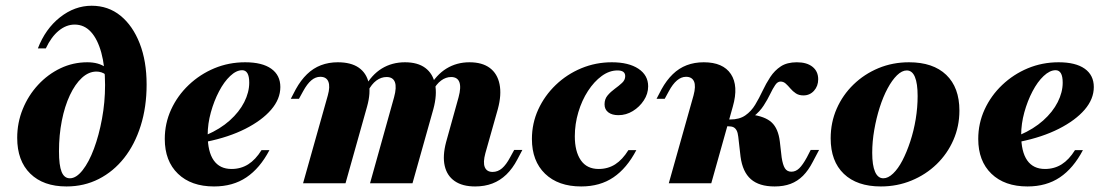

<svg xmlns="http://www.w3.org/2000/svg" viewBox="-20 -651 3941 682"><path d="M216.1 11.3Q133.9 11.3 87.5 -34.3Q41.1 -79.8 41.1 -161.3Q41.1 -215.3 60.9 -263.7Q80.6 -312.1 115.3 -349.6Q150 -387.1 194.8 -408.5Q239.5 -429.8 290.3 -429.8Q329.8 -429.8 354.8 -412.1L355.6 -385.5Q349.2 -391.1 340.3 -394Q331.5 -396.8 322.6 -396.8Q295.2 -396.8 271 -374.6Q246.8 -352.4 228.2 -312.9Q209.7 -273.4 199.6 -222.2Q189.5 -171 189.5 -113.7Q189.5 -63.7 198.8 -40.7Q208.1 -17.7 228.2 -17.7Q250.8 -17.7 273.4 -46.4Q296 -75 313.7 -122.6Q331.5 -170.2 342.3 -229Q353.2 -287.9 353.2 -349.2Q353.2 -415.3 339.9 -463.7Q326.6 -512.1 302.8 -537.9Q279 -563.7 245.2 -563.7Q215.3 -563.7 188.7 -541.9Q162.1 -520.2 142.7 -479H114.5Q141.1 -548.4 193.1 -589.5Q245.2 -630.6 305.6 -630.6Q364.5 -630.6 408.1 -595.2Q451.6 -559.7 476.2 -496.8Q500.8 -433.9 500.8 -350.8Q500.8 -271 479.8 -204.4Q458.9 -137.9 421 -89.9Q383.1 -41.9 331 -15.3Q279 11.3 216.1 11.3Z M740.3 11.3Q658.9 11.3 612.1 -33.9Q565.3 -79 565.3 -157.3Q565.3 -212.9 587.9 -262.1Q610.5 -311.3 650.4 -349.2Q690.3 -387.1 741.5 -408.5Q792.7 -429.8 850.8 -429.8Q911.3 -429.8 943.5 -406.9Q975.8 -383.9 975.8 -341.9Q975.8 -299.2 943.1 -261.3Q910.5 -223.4 851.6 -193.5Q792.7 -163.7 713.7 -147.6V-171.8Q762.1 -192.7 796 -223Q829.8 -253.2 847.6 -288.3Q865.3 -323.4 865.3 -357.3Q865.3 -379.8 858.9 -390.7Q852.4 -401.6 840.3 -401.6Q819.4 -401.6 797.6 -381Q775.8 -360.5 758.1 -326.6Q740.3 -292.7 729 -252Q717.7 -211.3 717.7 -171.8Q717.7 -112.1 739.1 -81.5Q760.5 -50.8 802.4 -50.8Q835.5 -50.8 861.7 -67.3Q887.9 -83.9 908.9 -117.7H937.1Q903.2 -53.2 855.2 -21Q807.3 11.3 740.3 11.3Z M1667.7 11.3Q1622.6 11.3 1595.2 -7.7Q1567.7 -26.6 1559.7 -61.7Q1551.6 -96.8 1564.5 -146L1608.9 -305.6Q1618.5 -341.1 1611.7 -359.3Q1604.8 -377.4 1582.3 -377.4Q1563.7 -377.4 1546.8 -364.9Q1529.8 -352.4 1516.9 -327.4L1504 -340.3Q1529.8 -385.5 1566.1 -407.7Q1602.4 -429.8 1647.6 -429.8Q1692.7 -429.8 1719.8 -409.7Q1746.8 -389.5 1754.4 -352Q1762.1 -314.5 1748.4 -263.7L1704 -106.5Q1695.2 -74.2 1702 -57.3Q1708.9 -40.3 1729.8 -40.3Q1748.4 -40.3 1763.3 -53.2Q1778.2 -66.1 1791.9 -91.9L1806.5 -118.5H1835.5L1817.7 -84.7Q1800.8 -52.4 1778.6 -31Q1756.5 -9.7 1729 0.8Q1701.6 11.3 1667.7 11.3ZM1056.5 0 1144.4 -312.1Q1153.2 -343.5 1146.4 -360.9Q1139.5 -378.2 1117.7 -378.2Q1100.8 -378.2 1085.9 -365.7Q1071 -353.2 1056.5 -326.6L1041.9 -300H1012.9L1030.6 -333.9Q1048.4 -366.1 1070.6 -387.5Q1092.7 -408.9 1120.2 -419.4Q1147.6 -429.8 1179.8 -429.8Q1226.6 -429.8 1254 -410.9Q1281.5 -391.9 1289.5 -356.9Q1297.6 -321.8 1283.9 -272.6L1207.3 0ZM1294.4 0 1379.8 -305.6Q1389.5 -341.1 1382.7 -359.3Q1375.8 -377.4 1353.2 -377.4Q1333.9 -377.4 1316.9 -364.9Q1300 -352.4 1287.1 -327.4L1275 -340.3Q1300 -385.5 1336.3 -407.7Q1372.6 -429.8 1418.5 -429.8Q1463.7 -429.8 1490.7 -409.7Q1517.7 -389.5 1525.4 -352Q1533.1 -314.5 1519.4 -263.7L1445.2 0Z M2044.4 11.3Q1962.9 11.3 1916.1 -33.9Q1869.4 -79 1869.4 -157.3Q1869.4 -212.9 1891.9 -262.1Q1914.5 -311.3 1954 -349.2Q1993.5 -387.1 2044.8 -408.5Q2096 -429.8 2153.2 -429.8Q2212.9 -429.8 2247.6 -406.9Q2282.3 -383.9 2282.3 -344.4Q2282.3 -317.7 2266.9 -294.4Q2251.6 -271 2227.8 -256.5Q2204 -241.9 2176.6 -241.9Q2154 -241.9 2140.7 -252Q2127.4 -262.1 2127.4 -280.6Q2127.4 -299.2 2138.3 -312.1Q2149.2 -325 2163.7 -335.5Q2178.2 -346 2189.5 -356.5Q2200.8 -366.9 2200.8 -380.6Q2200.8 -400.8 2173.4 -400.8Q2144.4 -400.8 2117.3 -381Q2090.3 -361.3 2068.5 -327.8Q2046.8 -294.4 2034.3 -252.4Q2021.8 -210.5 2021.8 -166.9Q2021.8 -112.9 2043.1 -81.9Q2064.5 -50.8 2106.5 -50.8Q2139.5 -50.8 2165.3 -67.3Q2191.1 -83.9 2212.1 -117.7H2240.3Q2206.5 -53.2 2158.9 -21Q2111.3 11.3 2044.4 11.3Z M2731.5 11.3Q2676.6 11.3 2647.2 -14.5Q2617.7 -40.3 2610.5 -94.4L2602.4 -165.3Q2600.8 -179.8 2596.4 -187.9Q2591.9 -196 2585.1 -199.2Q2578.2 -202.4 2566.9 -202.4H2545.2L2550 -226.6H2574.2Q2606.5 -226.6 2627.4 -241.1Q2648.4 -255.6 2662.5 -279Q2676.6 -302.4 2688.7 -328.2Q2700.8 -354 2716.1 -377.4Q2731.5 -400.8 2753.6 -415.3Q2775.8 -429.8 2810.5 -429.8Q2846 -429.8 2866.1 -413.7Q2886.3 -397.6 2886.3 -369.4Q2886.3 -345.2 2871.4 -328.6Q2856.5 -312.1 2833.9 -312.1Q2817.7 -312.1 2806.9 -319.4Q2796 -326.6 2787.5 -336.7Q2779 -346.8 2771 -354Q2762.9 -361.3 2752.4 -361.3Q2741.9 -361.3 2733.5 -348.8Q2725 -336.3 2715.7 -316.9Q2706.5 -297.6 2692.7 -276.2Q2679 -254.8 2656.5 -237.1L2646 -244.4Q2697.6 -237.9 2721 -216.1Q2744.4 -194.4 2750 -148.4L2756.5 -91.9Q2760.5 -65.3 2768.1 -53.2Q2775.8 -41.1 2791.1 -41.1Q2806.5 -41.1 2819 -53.2Q2831.5 -65.3 2846 -91.9L2859.7 -118.5H2889.5L2866.9 -75.8Q2851.6 -46 2832.3 -26.6Q2812.9 -7.3 2788.3 2Q2763.7 11.3 2731.5 11.3ZM2355.6 0 2443.5 -312.1Q2452.4 -345.2 2445.2 -361.7Q2437.9 -378.2 2416.9 -378.2Q2400 -378.2 2384.7 -365.3Q2369.4 -352.4 2355.6 -326.6L2341.1 -300H2312.1L2329.8 -333.9Q2347.6 -366.1 2369.8 -387.5Q2391.9 -408.9 2419.4 -419.4Q2446.8 -429.8 2479.8 -429.8Q2548.4 -429.8 2576.2 -387.9Q2604 -346 2583.1 -272.6L2506.5 0Z M3108.9 11.3Q3024.2 11.3 2977.4 -33.5Q2930.6 -78.2 2930.6 -159.7Q2930.6 -216.1 2952 -264.9Q2973.4 -313.7 3011.7 -350.8Q3050 -387.9 3100.4 -408.9Q3150.8 -429.8 3208.9 -429.8Q3294.4 -429.8 3341.1 -385.1Q3387.9 -340.3 3387.9 -258.1Q3387.9 -202.4 3366.5 -153.6Q3345.2 -104.8 3306.9 -67.7Q3268.5 -30.6 3217.7 -9.7Q3166.9 11.3 3108.9 11.3ZM3117.7 -17.7Q3134.7 -17.7 3152.4 -34.7Q3170.2 -51.6 3185.5 -81Q3200.8 -110.5 3213.3 -148.4Q3225.8 -186.3 3232.7 -227.8Q3239.5 -269.4 3239.5 -309.7Q3239.5 -354.8 3229.8 -377.8Q3220.2 -400.8 3200.8 -400.8Q3183.9 -400.8 3166.1 -383.5Q3148.4 -366.1 3132.7 -336.7Q3116.9 -307.3 3104.8 -269.4Q3092.7 -231.5 3085.5 -189.9Q3078.2 -148.4 3078.2 -108.1Q3078.2 -63.7 3088.3 -40.7Q3098.4 -17.7 3117.7 -17.7Z M3629.8 11.3Q3548.4 11.3 3501.6 -33.9Q3454.8 -79 3454.8 -157.3Q3454.8 -212.9 3477.4 -262.1Q3500 -311.3 3539.9 -349.2Q3579.8 -387.1 3631 -408.5Q3682.3 -429.8 3740.3 -429.8Q3800.8 -429.8 3833.1 -406.9Q3865.3 -383.9 3865.3 -341.9Q3865.3 -299.2 3832.7 -261.3Q3800 -223.4 3741.1 -193.5Q3682.3 -163.7 3603.2 -147.6V-171.8Q3651.6 -192.7 3685.5 -223Q3719.4 -253.2 3737.1 -288.3Q3754.8 -323.4 3754.8 -357.3Q3754.8 -379.8 3748.4 -390.7Q3741.9 -401.6 3729.8 -401.6Q3708.9 -401.6 3687.1 -381Q3665.3 -360.5 3647.6 -326.6Q3629.8 -292.7 3618.5 -252Q3607.3 -211.3 3607.3 -171.8Q3607.3 -112.1 3628.6 -81.5Q3650 -50.8 3691.9 -50.8Q3725 -50.8 3751.2 -67.3Q3777.4 -83.9 3798.4 -117.7H3826.6Q3792.7 -53.2 3744.8 -21Q3696.8 11.3 3629.8 11.3Z"/></svg>

Font: Playfair 5pt SemiExpanded Light Black
Style: Italic
Weight: 900
Italic angle: -15.6°
Version: Version 2.001;gftools[0.9.30]